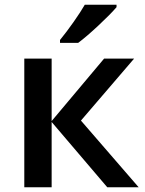

<svg xmlns="http://www.w3.org/2000/svg" viewBox="-20 -786 609 806"><path d="M417 -540H543L319.8 -279.8L562 0H430.2L196.8 -273.9V0H82V-540H196.8V-277.8ZM231.9 -606V-618.2Q259.8 -652.3 289.3 -694.3Q318.8 -736.3 335.9 -766.1H469.2V-755.9Q443.8 -726.1 393.3 -679Q342.8 -631.8 308.1 -606Z"/></svg>

Font: JBL Sans
Style: Semibold
Weight: 600
Version: Version 1.10